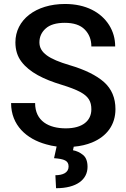

<svg xmlns="http://www.w3.org/2000/svg" viewBox="-20 -741 645 980"><path d="M255.9 66.4C308.1 70.3 330.1 79.1 330.1 108.9C330.1 140.6 300.3 153.3 262.7 153.3L266.1 219.7C371.6 219.7 426.8 175.3 426.8 110.4C426.8 82.5 418.9 62 403.8 49.8C388.2 37.1 371.1 29.3 352.5 25.9L356.4 7.8C391.1 4.9 421.9 -2.4 449.7 -13.7C525.4 -44.9 569.3 -104 569.3 -184.1C569.3 -241.2 549.8 -287.1 511.2 -321.8C472.2 -356.4 413.1 -385.7 334.5 -408.7C230.5 -439.5 181.2 -471.7 181.2 -524.9C181.2 -552.7 191.9 -576.7 213.4 -595.7C234.4 -614.7 267.1 -624.5 310.5 -624.5C356 -624.5 390.1 -613.3 412.6 -590.3C435.1 -567.4 446.3 -538.6 446.3 -503.9H567.9C567.9 -543.5 557.6 -580.1 537.1 -612.8C495.6 -678.7 418 -720.7 312 -720.7C161.6 -720.7 58.6 -639.2 58.6 -524.9C58.6 -486.3 68.8 -453.1 89.4 -426.3C130.4 -371.6 203.6 -335.9 293.5 -308.6C335 -295.9 366.7 -283.7 388.7 -272C432.6 -248.5 446.3 -222.2 446.3 -183.1C446.3 -125 401.9 -85.9 315.9 -85.9C229 -85.9 159.2 -123 159.2 -214.8H36.6C36.6 -101.6 115.7 -31.7 215.3 -4.4C232.9 1 251 4.4 269 6.8Z"/></svg>

Font: Vazirmatn Medium
Style: Regular
Weight: 500
Designer: Saber Rastikerdar
Foundry: Saber Rastikerdar
Version: Version 33.003